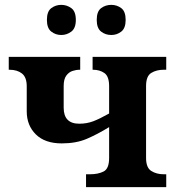

<svg xmlns="http://www.w3.org/2000/svg" viewBox="-20 -770 721 790"><path d="M438 -626Q414 -626 396 -640Q378 -654 378 -688Q378 -723 396 -736.5Q414 -750 438 -750Q461 -750 479 -736.5Q497 -723 497 -688Q497 -654 479 -640Q461 -626 438 -626ZM232 -626Q209 -626 191 -640Q173 -654 173 -688Q173 -723 191 -736.5Q209 -750 232 -750Q255 -750 273.5 -736.5Q292 -723 292 -688Q292 -654 273.5 -640Q255 -626 232 -626ZM334 0V-53H351Q384 -53 406.5 -64.5Q429 -76 429 -120V-247Q380 -217 336.5 -198.5Q293 -180 234 -180Q165 -180 127.5 -217Q90 -254 90 -312V-415Q90 -452 70.5 -467.5Q51 -483 19 -483H16V-536H310V-483H308Q293 -483 278 -478Q263 -473 252.5 -458.5Q242 -444 242 -416V-327Q242 -261 306 -261Q337 -261 363.5 -271Q390 -281 429 -303V-415Q429 -456 409.5 -469.5Q390 -483 363 -483H361V-536H664V-483H653Q624 -483 602.5 -470Q581 -457 581 -416V-120Q581 -80 602.5 -66.5Q624 -53 653 -53H664V0Z"/></svg>

Font: NotoSerif-Bold
Style: Regular
Weight: 700
Designer: Monotype Design Team
Foundry: Monotype Imaging Inc.
Version: Version 2.007; ttfautohint (v1.8) -l 8 -r 50 -G 200 -x 14 -D